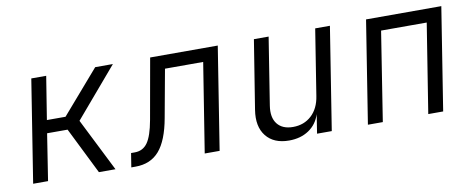

<svg xmlns="http://www.w3.org/2000/svg" viewBox="-54 -777 2507 1015"><g transform="rotate(-10 1200.0 -270.0)"><path d="M57 0 144 -550H224L187 -319H287L487 -550H582L356 -285L499 0H410L286 -250H176L137 0Z M583 5 595 -70H615Q659 -70 684 -105.5Q709 -141 724 -224L782 -550H1145L1058 0H978L1054 -478H849L802 -221Q781 -104 734 -49.5Q687 5 606 5Z M1430 10Q1348 10 1307 -41.5Q1266 -93 1280 -181L1339 -550H1418L1361 -190Q1351 -127 1378.5 -92Q1406 -57 1463 -57Q1522 -57 1562 -94Q1602 -131 1612 -197L1668 -550H1747L1660 0H1581L1597 -102Q1580 -49 1536 -19.5Q1492 10 1430 10Z M1854 0 1941 -550H2345L2258 0H2178L2254 -478H2009L1934 0Z"/></g></svg>

Font: JetBrains Mono NL Light
Style: Italic
Weight: 300
Italic angle: -9°
Designer: Philipp Nurullin, Konstantin Bulenkov
Foundry: JetBrains
Version: Version 2.304; ttfautohint (v1.8.4.7-5d5b)